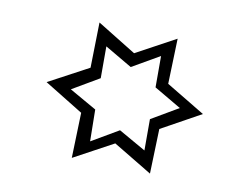

<svg xmlns="http://www.w3.org/2000/svg" viewBox="-45 -743 467 395"><g transform="rotate(10 188.0 -545.0)"><path d="M270.5 -446.3V-511.7L327.1 -544.9L270.5 -578.1V-643.6L212.9 -610.4L156.2 -643.6V-577.1L99.6 -543.9L156.2 -511.7L157.2 -445.3L213.9 -478.5ZM290 -401.4 209 -450.2 126 -405.3 128.9 -500 47.9 -549.8 131.8 -594.7 133.8 -689.5 214.8 -639.6 297.9 -684.6 294.9 -589.8 376 -541 293 -495.1Z"/></g></svg>

Font: Dehalvi Khush Khat
Style: Regular
Weight: 400
Version: Version 002.500